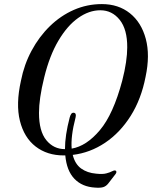

<svg xmlns="http://www.w3.org/2000/svg" viewBox="-20 -730 726 916"><path d="M466 -710.5Q545 -710.5 599.8 -666.8Q654.5 -623 675.5 -544.8Q696.5 -466.5 674.5 -363.5Q654 -257.5 603.5 -177.2Q553 -97 481.5 -49Q410 -1 327 9Q338 53 367.2 74Q396.5 95 438.5 98.5Q469.5 102 487.2 97.2Q505 92.5 514.5 87.2Q524 82 530 83.5Q534.5 84 535.2 89Q536 94 531.5 100L496 146Q486 158.5 472.5 162.8Q459 167 433.5 165Q372 161.5 335 123Q298 84.5 291.5 11.5Q287.5 11.5 284 11.5Q205 11.5 150 -31Q95 -73.5 75 -153.5Q55 -233.5 80 -345Q95 -422 130.8 -488.5Q166.5 -555 217.8 -605Q269 -655 332.2 -682.8Q395.5 -710.5 466 -710.5ZM312.5 -169.5Q315.5 -180.5 320 -186.8Q324.5 -193 332.5 -192Q345.5 -190 340.5 -169.5Q328.5 -123.5 324 -86.5Q319.5 -49.5 322 -21Q392.5 -33 456.5 -109Q520.5 -185 563 -344.5Q575.5 -393 581.2 -432.8Q587 -472.5 587 -504Q587.5 -590 551 -635.5Q514.5 -681 458.5 -681Q404.5 -681 352.8 -644.2Q301 -607.5 258.8 -536.2Q216.5 -465 191 -361Q178 -308.5 172 -266.5Q166 -224.5 166 -191.5Q166 -104 201 -61.2Q236 -18.5 290 -18.5Q290 -84 312.5 -169.5Z"/></svg>

Font: Fraunces 144pt S050
Style: Italic
Weight: 400
Italic angle: -16°
Version: Version 1.000; ttfautohint (v1.8.3)